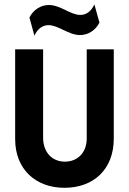

<svg xmlns="http://www.w3.org/2000/svg" viewBox="-20 -853 596 887"><path d="M138.9 -688.2C152.8 -718.8 175.7 -736.8 204.2 -736.8C250 -736.8 296.5 -691 350 -691C386.1 -691 420.8 -711.8 439.6 -748.6L416 -832.6C402.1 -802.1 379.9 -784 351.4 -784C305.6 -784 259 -829.9 205.6 -829.9C169.4 -829.9 134.7 -809 116 -772.2ZM277.8 14.6C411.8 14.6 505.6 -70.1 505.6 -212.5V-625H380.6V-212.5C380.6 -147.9 338.2 -106.2 279.9 -106.2C220.8 -106.2 179.2 -149.3 179.2 -216.7V-625H50V-210.4C50 -70.1 145.8 14.6 277.8 14.6Z"/></svg>

Font: Afacad
Style: Bold
Weight: 700
Designer: Kristian Moeller
Foundry: Dicotype
Version: Version 1.000